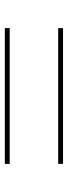

<svg xmlns="http://www.w3.org/2000/svg" viewBox="236 -686 280 792"><g transform="rotate(90 376.0 -290.0)"><path d="M96 -390V-410H656V-390ZM96 -170V-190H656V-170Z"/></g></svg>

Font: Mplus 1p Thin
Style: Regular
Weight: 250
Version: Version 1.061